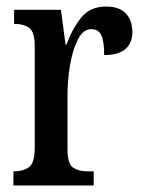

<svg xmlns="http://www.w3.org/2000/svg" viewBox="-20 -566 437 586"><path d="M21 0V-43H24Q50 -43 68 -55.5Q86 -68 86 -115V-425Q86 -469 69 -481Q52 -493 26 -493H23V-536H166L180 -430H183Q201 -479 228 -512.5Q255 -546 304 -546Q345 -546 364.5 -524.5Q384 -503 384 -468Q384 -435 363 -416.5Q342 -398 298 -398Q298 -439 289.5 -458Q281 -477 258 -477Q234 -477 218 -446Q202 -415 194 -368.5Q186 -322 186 -276V-110Q186 -66 203 -54.5Q220 -43 246 -43H266V0Z"/></svg>

Font: Noto Serif ExtraCondensed Medium
Style: Regular
Weight: 500
Width: 2
Designer: Monotype Design Team
Foundry: Monotype Imaging Inc.
Version: Version 2.015